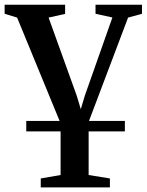

<svg xmlns="http://www.w3.org/2000/svg" viewBox="-28 -553 618 808"><path d="M82.5 0V-44H497.5V0ZM143.5 235.5V198L227 183.5V-34L44 -479L-8.5 -495V-533H246V-494.5L176.5 -479L295 -150L312 -93.5L329 -150.5L445 -479.5L374 -495V-533H569.5V-495L511 -479L345 -40V183.5L434.5 198V235.5Z"/></svg>

Font: Merriweather 72pt SemiBold
Style: Regular
Weight: 600
Version: Version 2.100